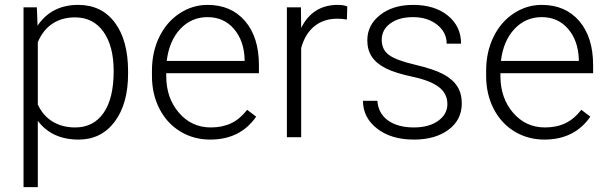

<svg xmlns="http://www.w3.org/2000/svg" viewBox="-20 -558 2470 781"><path d="M501 -258.8Q501 -135.3 446.3 -62.7Q391.6 9.8 299.8 9.8Q191.4 9.8 133.8 -66.4V203.1H75.7V-528.3H129.9L132.8 -453.6Q189.9 -538.1 298.3 -538.1Q393.1 -538.1 447 -466.3Q501 -394.5 501 -267.1ZM442.4 -269Q442.4 -370.1 400.9 -428.7Q359.4 -487.3 285.2 -487.3Q231.4 -487.3 192.9 -461.4Q154.3 -435.5 133.8 -386.2V-132.8Q154.8 -87.4 193.8 -63.5Q232.9 -39.6 286.1 -39.6Q359.9 -39.6 401.1 -98.4Q442.4 -157.2 442.4 -269Z M835 9.8Q767.6 9.8 713.1 -23.4Q658.7 -56.6 628.4 -116Q598.1 -175.3 598.1 -249V-270Q598.1 -346.2 627.7 -407.2Q657.2 -468.3 710 -503.2Q762.7 -538.1 824.2 -538.1Q920.4 -538.1 976.8 -472.4Q1033.2 -406.7 1033.2 -293V-260.3H656.2V-249Q656.2 -159.2 707.8 -99.4Q759.3 -39.6 837.4 -39.6Q884.3 -39.6 920.2 -56.6Q956.1 -73.7 985.4 -111.3L1022 -83.5Q957.5 9.8 835 9.8ZM824.2 -488.3Q758.3 -488.3 713.1 -439.9Q668 -391.6 658.2 -310.1H975.1V-316.4Q972.7 -392.6 931.6 -440.4Q890.6 -488.3 824.2 -488.3Z M1391.1 -478.5Q1372.6 -481.9 1351.6 -481.9Q1296.9 -481.9 1259 -451.4Q1221.2 -420.9 1205.1 -362.8V0H1147V-528.3H1204.1L1205.1 -444.3Q1251.5 -538.1 1354 -538.1Q1378.4 -538.1 1392.6 -531.7Z M1799.8 -134.3Q1799.8 -177.7 1764.9 -204.1Q1730 -230.5 1659.7 -245.4Q1589.4 -260.3 1550.5 -279.5Q1511.7 -298.8 1492.9 -326.7Q1474.1 -354.5 1474.1 -394Q1474.1 -456.5 1526.4 -497.3Q1578.6 -538.1 1660.2 -538.1Q1748.5 -538.1 1802 -494.4Q1855.5 -450.7 1855.5 -380.4H1796.9Q1796.9 -426.8 1758.1 -457.5Q1719.2 -488.3 1660.2 -488.3Q1602.5 -488.3 1567.6 -462.6Q1532.7 -437 1532.7 -396Q1532.7 -356.4 1561.8 -334.7Q1590.8 -313 1667.7 -294.9Q1744.6 -276.9 1783 -256.3Q1821.3 -235.8 1839.8 -207Q1858.4 -178.2 1858.4 -137.2Q1858.4 -70.3 1804.4 -30.3Q1750.5 9.8 1663.6 9.8Q1571.3 9.8 1513.9 -34.9Q1456.5 -79.6 1456.5 -147.9H1515.1Q1518.6 -96.7 1558.3 -68.1Q1598.1 -39.6 1663.6 -39.6Q1724.6 -39.6 1762.2 -66.4Q1799.8 -93.3 1799.8 -134.3Z M2194.3 9.8Q2127 9.8 2072.5 -23.4Q2018.1 -56.6 1987.8 -116Q1957.5 -175.3 1957.5 -249V-270Q1957.5 -346.2 1987.1 -407.2Q2016.6 -468.3 2069.3 -503.2Q2122.1 -538.1 2183.6 -538.1Q2279.8 -538.1 2336.2 -472.4Q2392.6 -406.7 2392.6 -293V-260.3H2015.6V-249Q2015.6 -159.2 2067.1 -99.4Q2118.7 -39.6 2196.8 -39.6Q2243.7 -39.6 2279.5 -56.6Q2315.4 -73.7 2344.7 -111.3L2381.3 -83.5Q2316.9 9.8 2194.3 9.8ZM2183.6 -488.3Q2117.7 -488.3 2072.5 -439.9Q2027.3 -391.6 2017.6 -310.1H2334.5V-316.4Q2332 -392.6 2291 -440.4Q2250 -488.3 2183.6 -488.3Z"/></svg>

Font: Vazir Thin
Style: Thin
Weight: 100
Designer: Saber Rastikerdar
Foundry: Saber Rastikerdar
Version: Version 30.0.0